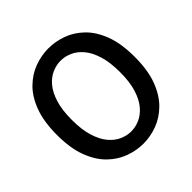

<svg xmlns="http://www.w3.org/2000/svg" viewBox="-203 -954 1138 1138"><g transform="rotate(-45 366.0 -385.0)"><path d="M365.5 14Q307.5 14 249.8 -7Q192 -28 144.2 -74.8Q96.5 -121.5 67.8 -197.8Q39 -274 39 -384.5Q39 -496.5 67.8 -573Q96.5 -649.5 144.2 -696Q192 -742.5 249.8 -763.5Q307.5 -784.5 365.5 -784.5Q424 -784.5 481.8 -763.8Q539.5 -743 587.2 -696.8Q635 -650.5 663.8 -574.2Q692.5 -498 692.5 -386Q692.5 -275.5 663.8 -199Q635 -122.5 587.2 -75.5Q539.5 -28.5 481.8 -7.2Q424 14 365.5 14ZM365.5 -88.5Q401.5 -88.5 437 -104Q472.5 -119.5 502 -154Q531.5 -188.5 549.2 -245.2Q567 -302 567 -384.5Q567 -467 549.2 -524Q531.5 -581 502 -615.8Q472.5 -650.5 437 -666Q401.5 -681.5 365.5 -681.5Q330 -681.5 294.2 -666.2Q258.5 -651 229.2 -616.5Q200 -582 182.2 -525.2Q164.5 -468.5 164.5 -386Q164.5 -303.5 182.2 -246.5Q200 -189.5 229.2 -154.8Q258.5 -120 294.2 -104.2Q330 -88.5 365.5 -88.5Z"/></g></svg>

Font: Junction SemiBold
Style: Regular
Weight: 600
Designer: Caroline Hadilaksono
Foundry: Caroline Hadilaksono, Tyler Finck, The League of Moveable Type
Version: Version 2.000; ttfautohint (v1.8.3)